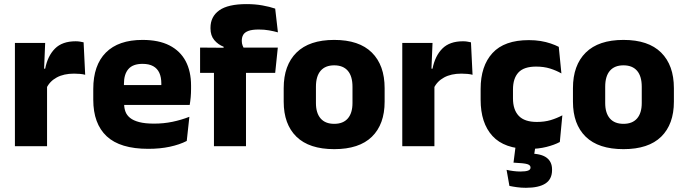

<svg xmlns="http://www.w3.org/2000/svg" viewBox="-20 -696 3261 914"><path d="M201 -276 159 -369H195Q207 -430 241.8 -464.8Q276.5 -499.5 340 -499.5Q351 -499.5 360.2 -498Q369.5 -496.5 378 -494.5L385.5 -340Q375 -343 361 -344.2Q347 -345.5 332.5 -345.5Q283.5 -345.5 250 -327.2Q216.5 -309 201 -276ZM51 0V-491.5H195L188.5 -334.5L204 -332.5V0Z M686 12.5Q552 12.5 488 -47.2Q424 -107 424 -221.5V-272.5Q424 -385.5 484 -445.8Q544 -506 658.5 -506Q735.5 -506 786.8 -479.8Q838 -453.5 863.8 -405Q889.5 -356.5 889.5 -288.5V-272Q889.5 -253 887.8 -233.2Q886 -213.5 883 -196.5H745Q747 -225.5 747.5 -251.2Q748 -277 748 -298Q748 -328.5 738.5 -349.2Q729 -370 709.2 -381Q689.5 -392 658.5 -392Q612.5 -392 591.2 -367.2Q570 -342.5 570 -297V-252L571 -235.5V-200.5Q571 -181.5 577.2 -164.5Q583.5 -147.5 599.2 -134.8Q615 -122 642.8 -114.8Q670.5 -107.5 713.5 -107.5Q759 -107.5 801 -116.2Q843 -125 881.5 -140L869 -25Q835 -7.5 788.5 2.5Q742 12.5 686 12.5ZM505 -196.5V-291H852V-196.5Z M1154 -676.5Q1194.5 -676.5 1229.2 -670.2Q1264 -664 1290 -655L1303 -542Q1283 -547.5 1260.5 -551.5Q1238 -555.5 1211.5 -555.5Q1180 -555.5 1162.2 -548.8Q1144.5 -542 1137.8 -530.2Q1131 -518.5 1131 -502V-501Q1131 -489 1134.8 -479.5Q1138.5 -470 1143.5 -461.5L1044.5 -458V-473.5Q1018.5 -483.5 1000.2 -505Q982 -526.5 982 -561V-563.5Q982 -617 1023.8 -646.8Q1065.5 -676.5 1154 -676.5ZM998.5 0V-426.5H1151V0ZM932.5 -349V-469.5L1064.5 -468.5L1122.5 -469.5H1302.5L1290 -349Z M1571 14Q1452 14 1391.2 -45.2Q1330.5 -104.5 1330.5 -212V-276.5Q1330.5 -385.5 1391.5 -445.8Q1452.5 -506 1571 -506Q1689.5 -506 1750.2 -445.8Q1811 -385.5 1811 -276.5V-212Q1811 -104.5 1750.5 -45.2Q1690 14 1571 14ZM1571 -106.5Q1613.5 -106.5 1635.8 -132.2Q1658 -158 1658 -205.5V-283Q1658 -333 1635.8 -359Q1613.5 -385 1571 -385Q1528.5 -385 1506.2 -359Q1484 -333 1484 -283V-205.5Q1484 -158 1506.2 -132.2Q1528.5 -106.5 1571 -106.5Z M2045 -276 2003 -369H2039Q2051 -430 2085.8 -464.8Q2120.5 -499.5 2184 -499.5Q2195 -499.5 2204.2 -498Q2213.5 -496.5 2222 -494.5L2229.5 -340Q2219 -343 2205 -344.2Q2191 -345.5 2176.5 -345.5Q2127.5 -345.5 2094 -327.2Q2060.5 -309 2045 -276ZM1895 0V-491.5H2039L2032.5 -334.5L2048 -332.5V0Z M2498 13Q2381 13 2324.5 -48.5Q2268 -110 2268 -221.5V-272.5Q2268 -382 2324.5 -443.5Q2381 -505 2497.5 -505Q2527.5 -505 2553.5 -500.8Q2579.5 -496.5 2601.5 -489Q2623.5 -481.5 2640 -473L2652.5 -346.5Q2628 -360.5 2598.5 -369.8Q2569 -379 2532 -379Q2474 -379 2448 -351Q2422 -323 2422 -270V-227.5Q2422 -173.5 2449.5 -144.5Q2477 -115.5 2535.5 -115.5Q2572 -115.5 2601.2 -124.2Q2630.5 -133 2657 -147L2645 -20Q2619 -6 2581 3.5Q2543 13 2498 13ZM2531.5 -16 2518.5 68 2460 36Q2471 35.5 2481.5 35.2Q2492 35 2502.5 35Q2557 35.5 2582.5 55Q2608 74.5 2608 110.5V113.5Q2608 157 2576.5 177.5Q2545 198 2483.5 198Q2461.5 198 2441.2 195.2Q2421 192.5 2405 189L2391.5 112.5Q2406.5 116 2423.5 118.2Q2440.5 120.5 2457 120.5Q2481.5 120.5 2493.5 116.2Q2505.5 112 2505.5 102V101Q2505.5 90 2489.8 85.2Q2474 80.5 2428.5 78.5Q2426.5 78.5 2425.5 78.5Q2424.5 78.5 2424.5 78.5L2436.5 -16Z M2948 14Q2829 14 2768.2 -45.2Q2707.5 -104.5 2707.5 -212V-276.5Q2707.5 -385.5 2768.5 -445.8Q2829.5 -506 2948 -506Q3066.5 -506 3127.2 -445.8Q3188 -385.5 3188 -276.5V-212Q3188 -104.5 3127.5 -45.2Q3067 14 2948 14ZM2948 -106.5Q2990.5 -106.5 3012.8 -132.2Q3035 -158 3035 -205.5V-283Q3035 -333 3012.8 -359Q2990.5 -385 2948 -385Q2905.5 -385 2883.2 -359Q2861 -333 2861 -283V-205.5Q2861 -158 2883.2 -132.2Q2905.5 -106.5 2948 -106.5Z"/></svg>

Font: Anek Bangla
Style: Bold
Weight: 700
Designer: Sulekha Rajkumar (Bangla), Yesha Goshar (Latin)
Foundry: Ek Type
Version: Version 1.003